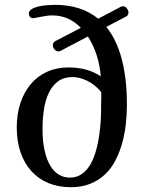

<svg xmlns="http://www.w3.org/2000/svg" viewBox="-20 -780 617 800"><path d="M504.9 -710.9 422.9 -668Q508.8 -562 508.8 -342.8Q508.8 -302.7 504.2 -261.7Q499.5 -220.7 488.8 -182.6Q478 -144.5 460.7 -111.1Q443.4 -77.6 417.2 -53Q391.1 -28.3 356 -14.2Q320.8 0 274.9 0Q222.7 0 180.9 -17.6Q139.2 -35.2 110.1 -67.6Q81.1 -100.1 65.4 -146Q49.8 -191.9 49.8 -249Q49.8 -304.2 64.9 -350.1Q80.1 -396 107.9 -429.2Q135.7 -462.4 175.5 -480.7Q215.3 -499 265.1 -499Q345.2 -499 399.9 -461.9Q392.1 -556.6 346.2 -627.9L231.9 -567.9Q229.5 -565.9 223.1 -565.9Q213.9 -565.9 207 -574.2Q200.2 -582.5 200.2 -591.8Q200.2 -603 210.9 -608.9L316.9 -664.1Q266.6 -715.8 198.2 -715.8Q186 -715.8 172.9 -713.9Q159.7 -711.9 148.4 -709.7Q137.2 -707.5 128.7 -705.8Q120.1 -704.1 117.2 -704.1Q109.9 -704.1 105 -709.7Q100.1 -715.3 100.1 -723.1Q100.1 -734.9 112.3 -742.2Q124.5 -749.5 141.8 -753.4Q159.2 -757.3 178 -758.5Q196.8 -759.8 210 -759.8Q318.4 -759.8 389.2 -702.1L483.9 -752Q489.3 -753.9 492.2 -753.9Q502 -753.9 508.5 -745.4Q515.1 -736.8 515.1 -728Q515.1 -715.8 504.9 -710.9ZM271 -40Q294.9 -40 313.2 -50.3Q331.5 -60.5 345.2 -78.1Q358.9 -95.7 368.4 -118.7Q377.9 -141.6 384 -167.2Q390.1 -192.9 393.8 -219.2Q397.5 -245.6 399.2 -269.8Q400.9 -293.9 401.1 -314.5Q401.4 -335 401.4 -348.1Q401.4 -358.4 401.9 -370.4Q402.3 -382.3 401.9 -396Q389.6 -411.1 375 -423.1Q360.4 -435.1 344.5 -442.9Q328.6 -450.7 312.7 -454.8Q296.9 -459 282.2 -459Q247.1 -459 223.1 -441.9Q199.2 -424.8 184.6 -395.5Q169.9 -366.2 163.6 -326.7Q157.2 -287.1 157.2 -242.2Q157.2 -190.9 165.8 -153.1Q174.3 -115.2 189.2 -90.1Q204.1 -64.9 225.1 -52.5Q246.1 -40 271 -40Z"/></svg>

Font: Marmelad
Style: Regular
Weight: 400
Designer: Manvel Shmavonyan
Foundry: Cyreal (www.cyreal.org)
Version: Version 1.000